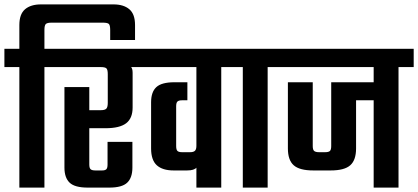

<svg xmlns="http://www.w3.org/2000/svg" viewBox="-40 -853 1901 873"><path d="M476 -833Q522 -833 548 -811Q574 -789 574 -739V-671H461V-717Q461 -738 455 -744Q449 -750 427 -750H195Q175 -750 168.5 -744Q162 -738 162 -717V-631H230V-548H162V0H48V-548H-20V-631H48V-739Q48 -789 74 -811Q100 -833 146 -833Z M253 -457H366V-105Q366 -89 372 -83.5Q378 -78 394 -78H424Q438 -78 443.5 -83.5Q449 -89 449 -105V-208H562V-91Q562 -45 538.5 -22.5Q515 0 457 0H359Q300 0 276.5 -22.5Q253 -45 253 -91ZM190 -631H623V-548H521L532 -559Q547 -557 555 -549.5Q563 -542 563 -522V-364Q563 -315 533.5 -292.5Q504 -270 440 -270H348V-352H418Q437 -352 443.5 -359Q450 -366 450 -385V-516Q450 -536 444 -542Q438 -548 418 -548H190Z M583 -631H1035V-548H583ZM853 -593H966V0H853ZM812 -479V-397H788Q773 -397 767 -391.5Q761 -386 761 -370V-189Q761 -172 767 -166.5Q773 -161 788 -161H824Q840 -161 846.5 -167.5Q853 -174 853 -190L865 -135Q865 -105 854 -91.5Q843 -78 811 -78H749Q699 -78 673 -101.5Q647 -125 647 -178V-388Q647 -435 671 -457Q695 -479 753 -479Z M1064 -569H1177V0H1064ZM996 -631H1245V-548H996Z M1659 -583H1772V0H1659ZM1206 -631H1841V-548H1206ZM1269 -479H1382V-189Q1382 -172 1388.5 -166.5Q1395 -161 1411 -161H1438Q1454 -161 1460 -166.5Q1466 -172 1466 -189V-479H1692V-397H1579V-178Q1579 -125 1552.5 -101.5Q1526 -78 1464 -78H1384Q1322 -78 1295.5 -101.5Q1269 -125 1269 -178Z"/></svg>

Font: Teko Light Medium
Style: Regular
Weight: 500
Version: Version 2.000;gftools[0.9.28.dev9+g7d2139d.d20230707]